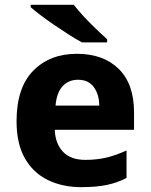

<svg xmlns="http://www.w3.org/2000/svg" viewBox="-20 -768 626 798"><path d="M299.3 -544.4Q409.7 -544.4 473.4 -481.7Q537.1 -418.9 537.1 -300.8V-228.5H207.5Q210 -170.9 241.9 -137.2Q273.9 -103.5 334.5 -103.5Q383.3 -103.5 423.3 -113.3Q463.4 -123 505.9 -142.6V-28.3Q468.3 -8.8 424.8 0.5Q381.3 9.8 316.9 9.8Q239.7 9.8 179 -19.8Q118.2 -49.3 83.5 -109.9Q48.8 -170.4 48.8 -263.7Q48.8 -403.8 118.2 -474.1Q187.5 -544.4 299.3 -544.4ZM304.2 -436.5Q265.1 -436.5 240.2 -409.7Q215.3 -382.8 210.9 -329.1H392.6Q392.1 -375.5 369.9 -406Q347.7 -436.5 304.2 -436.5ZM107.4 -748H286.6Q303.7 -726.1 328.1 -699.7Q352.5 -673.3 378.7 -648.2Q404.8 -623 425.3 -605V-591.8H320.8Q296.9 -604.5 266.6 -623.8Q236.3 -643.1 205.3 -664.3Q174.3 -685.5 148.4 -705.1Q122.6 -724.6 107.4 -738.3Z"/></svg>

Font: Lunasima
Style: Bold
Weight: 700
Designer: The DocRepair Project, Monotype Design Team
Foundry: Google
Version: Version 2.009